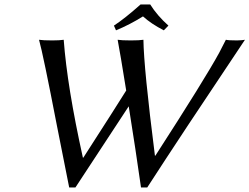

<svg xmlns="http://www.w3.org/2000/svg" viewBox="-20 -825 1111 855"><path d="M648.9 -805.2Q679.7 -755.9 730 -710.9L709.5 -689.9Q653.3 -718.8 616.7 -752Q558.1 -715.3 496.6 -689.9L487.3 -710.9Q537.6 -744.1 606 -805.2ZM671.9 -131.8Q893.6 -475.1 956.5 -590.8Q973.6 -623 985.8 -647.9Q998 -645 1035.2 -645Q1058.6 -645.5 1070.8 -647.9Q785.6 -222.2 635.7 9.8H607.9Q584.5 -155.3 553.2 -351.6L315.9 9.8H288.1Q271.5 -70.8 233.9 -263.2Q171.9 -584 153.8 -647.9Q170.9 -645 212.9 -645Q246.1 -645 263.7 -647.9Q279.3 -438.5 349.1 -123H351.1Q500.5 -355 542 -421.9Q515.6 -586.4 503.9 -647.9Q521 -645 563 -645Q601.1 -645 618.7 -647.9Q620.1 -523.9 669.9 -131.8Z"/></svg>

Font: Linux Biolinum Slanted O
Style: Slanted
Weight: 400
Designer: Philipp H. Poll
Foundry: Philipp H. Poll
Version: Version 1.0.4